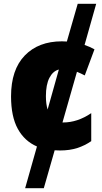

<svg xmlns="http://www.w3.org/2000/svg" viewBox="-20 -780 536 1008"><path d="M295 10Q280 10 267 9L210 208H112L174 -11Q109 -39 73.5 -103.5Q38 -168 38 -274Q38 -414 110 -488.5Q182 -563 305 -563Q318 -563 331 -562L388 -760H485L424 -544Q451 -535 476 -521L425 -384Q402 -396 384 -403L308 -137H311Q387 -137 459 -186V-39Q426 -16 386 -3Q346 10 295 10ZM221 -275Q221 -234 230 -205L289 -415Q258 -407 239.5 -371.5Q221 -336 221 -275Z"/></svg>

Font: Noto Sans SemiCondensed Black
Style: Regular
Weight: 900
Width: 4
Designer: Monotype Design Team
Foundry: Monotype Imaging Inc.
Version: Version 2.013; ttfautohint (v1.8.4.7-5d5b)